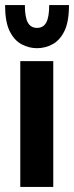

<svg xmlns="http://www.w3.org/2000/svg" viewBox="-40 -737 292 757"><path d="M40 0V-496H170V0ZM106 -547Q74 -547 45 -562.5Q16 -578 -2 -614.5Q-20 -651 -20 -717H58Q58 -670 69.5 -648.5Q81 -627 106 -627Q131 -627 142.5 -648.5Q154 -670 154 -717H232Q232 -651 214 -614.5Q196 -578 167 -562.5Q138 -547 106 -547Z"/></svg>

Font: HostGroteskBold
Style: Bold
Weight: 700
Designer: Doukan Karapınar based on Poppins by Indian Type Foundry, Jonny Pinhorn
Foundry: Element Type
Version: Version 1.001; ttfautohint (v1.8.4.7-5d5b)